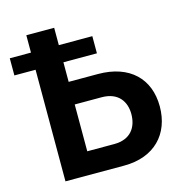

<svg xmlns="http://www.w3.org/2000/svg" viewBox="-118 -822 875 919"><g transform="rotate(-15 319.5 -362.0)"><path d="M377 -456H232V-553H398V-638H232V-724H94V-638H-11V-553H94V0H385C536 0 623 -94 623 -230C623 -367 534 -456 377 -456ZM366 -112H232V-344H365C450 -344 482 -289 482 -230C482 -164 447 -112 366 -112Z"/></g></svg>

Font: FIGSv2-sans-serif
Style: Bold
Weight: 700
Designer: Matt McInerney, Pablo Impallari, Rodrigo Fuenzalida,Mirko Velimirovic
Foundry: Matt McInerney, Pablo Impallari, Rodrigo Fuenzalida
Version: Version 4.021;hotconv 1.0.109;makeotfexe 2.5.65596